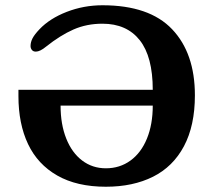

<svg xmlns="http://www.w3.org/2000/svg" viewBox="-20 -699 810 729"><path d="M50 -334V-358H560Q560 -484 510.5 -546.5Q461 -609 369 -609Q309 -609 259 -587Q209 -565 155 -522Q132 -503 116 -503Q106 -503 101 -509.5Q96 -516 96 -524Q96 -539 103.5 -553.5Q111 -568 130 -588Q169 -629 233.5 -654Q298 -679 369 -679Q547 -679 633.5 -588Q720 -497 720 -337Q720 -222 678.5 -144Q637 -66 561 -28Q485 10 382 10Q272 10 197.5 -32.5Q123 -75 86.5 -152Q50 -229 50 -334ZM560 -298H210Q210 -227 231.5 -173Q253 -119 292 -89.5Q331 -60 382 -60Q435 -60 475.5 -89.5Q516 -119 538 -173Q560 -227 560 -298Z"/></svg>

Font: Raigarh
Style: Regular
Weight: 400
Designer: jaikishan Patel
Foundry: MagicType
Version: Version 1.000;FEAKit 1.0